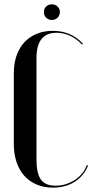

<svg xmlns="http://www.w3.org/2000/svg" viewBox="-20 -849 425 878"><path d="M43.2 -190.8Q43.2 -145 55.6 -108Q68 -71 91.2 -45.1Q114.5 -19.2 147.5 -5.1Q180.5 9 222 9Q278.8 9 320.9 -17.2Q363 -43.5 382.8 -91.8L376.8 -93.8Q369.5 -73 355.4 -55.8Q341.2 -38.5 322.1 -26.1Q303 -13.8 280.8 -6.8Q258.5 0.2 233.5 0.2Q187.8 0.2 167.2 -27.6Q146.8 -55.5 146.8 -120V-584Q146.8 -641.8 169.9 -670.5Q193 -699.2 238.5 -699.2Q271 -699.2 301 -685.1Q331 -671 355.2 -645L359.2 -649Q332.5 -678.5 297.9 -693.2Q263.2 -708 221.2 -708Q180.2 -708 147.4 -694.2Q114.5 -680.5 91.2 -655.4Q68 -630.2 55.6 -594.4Q43.2 -558.5 43.2 -515ZM180.8 -794Q180.8 -778 191.1 -767.9Q201.5 -757.8 216.8 -757.8Q233 -757.8 243.4 -768.1Q253.8 -778.5 253.8 -794Q253.8 -809.2 243.2 -819.2Q232.8 -829.2 216.8 -829.2Q201.5 -829.2 191.1 -819.2Q180.8 -809.2 180.8 -794Z"/></svg>

Font: Moniqa Black
Style: Regular
Weight: 900
Designer: Rajesh Rajput
Foundry: Rajesh Rajput
Version: Version 1.000